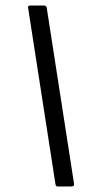

<svg xmlns="http://www.w3.org/2000/svg" viewBox="-20 -675 325 695"><path d="M189 0Q182 0 181 -7L82 -645Q79 -655 90 -655H139Q147 -655 149 -648L248 -10Q249 0 239 0Z"/></svg>

Font: Sofia Sans Condensed
Style: Italic
Weight: 400
Italic angle: -9°
Designer: Botio Nikoltchev, Ani Petrova
Foundry: lettersoup
Version: Version 4.101